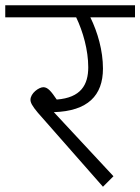

<svg xmlns="http://www.w3.org/2000/svg" viewBox="-36 -705 534 731"><path d="M478 -685H-16V-639H254C280 -585 300 -514 300 -449C300 -382 272 -333 180 -326C159 -357 146 -373 129 -373C112 -373 80 -350 80 -325C80 -315 86 -302 108 -276L356 6L396 -34L169 -278C298 -282 356 -341 356 -444C356 -512 336 -582 308 -639H478Z"/></svg>

Font: FiraGO Light
Style: Regular
Weight: 300
Designer: bBox Type
Foundry: bBox Type GmbH
Version: Version 1.001;PS 001.001;hotconv 1.0.88;makeotf.lib2.5.64775